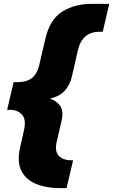

<svg xmlns="http://www.w3.org/2000/svg" viewBox="-20 -810 588 998"><path d="M296 168Q220 168 166.5 145.5Q113 123 90.5 76.5Q68 30 84 -41L105 -135Q117 -190 94 -214.5Q71 -239 33 -239H17L51 -383H71Q119 -383 146 -404.5Q173 -426 183 -468L216 -609Q239 -709 303.5 -749.5Q368 -790 458 -790H548L514 -645H498Q407 -645 385 -549L354 -414Q344 -368 316 -338Q288 -308 240 -298Q279 -283 295 -256Q311 -229 300 -182L275 -74Q263 -24 285.5 -0.5Q308 23 350 23H360L326 168Z"/></svg>

Font: Prodigy Sans Black
Style: Italic
Weight: 900
Italic angle: -13°
Designer: Wei Huang
Foundry: Wei Huang
Version: Version 1.003; ttfautohint (v1.8.3)